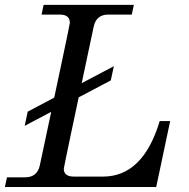

<svg xmlns="http://www.w3.org/2000/svg" viewBox="-48 -752 761 772"><path d="M580.1 0H-28.3L-20 -39.1H53.2Q102.1 -39.1 112.3 -87.9Q232.9 -652.8 232.9 -660.2Q232.9 -693.4 192.4 -693.4H119.1L127.4 -732.4H490.2L481.9 -693.4H387.7Q338.9 -693.4 328.6 -644.5Q208.5 -80.1 208.5 -73.7Q208.5 -42 249 -42H366.2Q526.9 -42 594.2 -265.1H636.2ZM51.3 -246.1 63.5 -303.2 409.7 -485.8 397.5 -428.7Z"/></svg>

Font: Munson
Style: Italic
Weight: 400
Italic angle: -12°
Designer: Paul James MIller
Foundry: High-Logic / Made with FontCreator
Version: Version 2.10;May 5, 2019;FontCreator 11.5.0.2430 64-bit